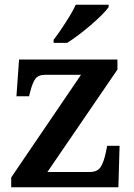

<svg xmlns="http://www.w3.org/2000/svg" viewBox="-20 -786 562 806"><path d="M27 0V-41L320 -472H170Q141 -472 128.5 -455Q116 -438 106 -398L102 -382H49L60 -536H473V-494L179 -64H357Q389 -64 402.5 -85Q416 -106 424 -145L430 -174H482L477 0ZM205 -619Q220 -638 237.5 -664Q255 -690 271.5 -717Q288 -744 298 -766H436V-756Q427 -743 407 -723Q387 -703 361.5 -681Q336 -659 310 -639.5Q284 -620 262 -606H205Z"/></svg>

Font: Noto Serif Thai SemiBold
Style: Regular
Weight: 600
Designer: Monotype Design Team
Foundry: Monotype Imaging Inc.
Version: Version 2.001; ttfautohint (v1.8.4.7-5d5b)